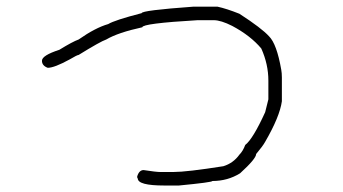

<svg xmlns="http://www.w3.org/2000/svg" viewBox="-20 -409 1040 583"><path d="M566.4 -388.7H640.6Q668 -382.8 707 -367.2Q774.9 -323.2 796.9 -298.8Q820.3 -275.9 834 -197.3Q835.9 -187 835.9 -173.8V-101.6Q829.6 -55.2 785.2 21.5Q778.3 34.2 757.8 58.6Q757.8 72.8 709 117.2Q671.4 140.6 625 140.6Q625 144.5 523.4 154.3H478.5Q398.4 154.3 398.4 132.8Q396.5 132.8 396.5 127Q402.3 107.4 416 107.4Q454.1 113.3 466.8 113.3H505.9Q546.9 113.3 658.2 95.7Q688.5 86.4 707 60.5Q717.8 49.8 724.6 31.2Q748 13.2 785.2 -68.4L794.9 -107.4V-164.1Q794.9 -213.9 773.4 -261.7Q741.2 -300.3 685.5 -330.1Q650.9 -347.7 628.9 -347.7H580.1Q412.1 -337.9 412.1 -326.2Q338.4 -310.1 302.7 -289.1Q285.2 -283.2 218.8 -242.2Q214.4 -242.2 191.4 -228.5Q145 -203.1 125 -203.1Q107.4 -209.5 107.4 -224.6Q107.4 -240.7 160.2 -257.8Q200.7 -282.7 218.8 -289.1Q269.5 -324.7 308.6 -335.9Q327.6 -347.7 410.2 -369.1Q410.2 -377.4 566.4 -388.7Z"/></svg>

Font: CEF Fonts CJK
Style: Regular
Weight: 400
Designer: PartyBoss (派对大魔王)
Version: Release 2.25